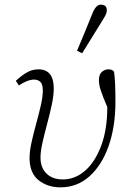

<svg xmlns="http://www.w3.org/2000/svg" viewBox="-20 -792 557 825"><path d="M240 13Q184 13 145.5 -18Q107 -49 107 -113Q107 -142 115.5 -180.5Q124 -219 135.5 -260.5Q147 -302 155.5 -339.5Q164 -377 164 -403Q164 -430 153.5 -440Q143 -450 127 -450Q99 -450 61 -425L48 -445Q77 -471 98.5 -482.5Q120 -494 145 -494Q211 -494 211 -412Q211 -382 202.5 -342Q194 -302 182.5 -259.5Q171 -217 162.5 -179Q154 -141 154 -115Q154 -72 179.5 -46.5Q205 -21 250 -21Q302 -21 345 -58Q388 -95 414.5 -165Q441 -235 441 -332Q421 -379 413 -403.5Q405 -428 405 -447Q405 -472 417.5 -483Q430 -494 446 -494Q463 -494 470 -484Q473 -465 474.5 -432Q476 -399 476 -355Q476 -247 446.5 -164Q417 -81 364 -34Q311 13 240 13ZM311 -574Q328 -614 344.5 -654Q361 -694 377 -734Q392 -772 413 -772Q439 -772 439 -748Q439 -738 434 -728Q429 -718 417 -699Q396 -665 375 -631Q354 -597 333 -563Z"/></svg>

Font: Source Serif 4 SmText Light
Style: Italic
Weight: 300
Italic angle: -12°
Designer: Frank Grießhammer
Foundry: Adobe
Version: Version 4.005;hotconv 1.1.0;makeotfexe 2.6.0